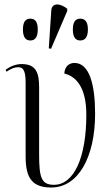

<svg xmlns="http://www.w3.org/2000/svg" viewBox="-20 -824 493 854"><path d="M207 -607 279 -775V-785C250 -809 210 -815 208 -776L197 -609ZM115 -644C134 -644 148 -656 148 -693C148 -730 134 -741 115 -741C96 -741 82 -730 82 -693C82 -656 96 -644 115 -644ZM337 -644C356 -644 371 -656 371 -693C371 -730 356 -741 337 -741C318 -741 304 -730 304 -693C304 -656 318 -644 337 -644ZM208 10C328 10 403 -125 403 -318C403 -447 378 -544 311 -544C288 -544 268 -529 266 -497C320 -484 364 -433 364 -314C364 -123 309 -2 220 -2C163 -2 154 -35 154 -140V-435C154 -496 143 -539 77 -539C51 -539 28 -530 5 -514L9 -505C29 -519 45 -525 61 -525C88 -525 94 -501 94 -451V-127C94 -29 126 10 208 10Z"/></svg>

Font: Noto Serif Display ExtraCondensed Light
Style: Regular
Weight: 300
Width: 2
Designer: Monotype Design Team
Foundry: Monotype Imaging Inc.
Version: Version 2.009